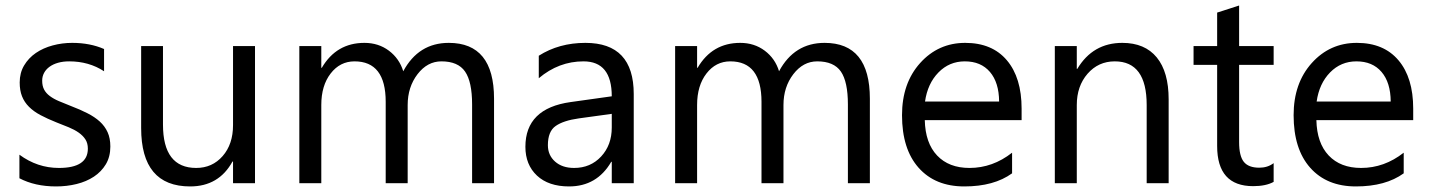

<svg xmlns="http://www.w3.org/2000/svg" viewBox="-20 -668 5212 700"><path d="M50.8 -18.1V-104Q116.2 -55.7 194.8 -55.7Q300.3 -55.7 300.3 -126Q300.3 -146 291.3 -159.9Q282.2 -173.8 266.8 -184.6Q251.5 -195.3 230.7 -203.9Q210 -212.4 186 -221.7Q152.8 -234.9 127.7 -248.3Q102.5 -261.7 85.7 -278.6Q68.8 -295.4 60.3 -316.9Q51.8 -338.4 51.8 -367.2Q51.8 -402.3 67.9 -429.4Q84 -456.5 110.8 -474.9Q137.7 -493.2 172.1 -502.4Q206.5 -511.7 243.2 -511.7Q308.1 -511.7 359.4 -489.3V-408.2Q304.2 -444.3 232.4 -444.3Q210 -444.3 191.9 -439.2Q173.8 -434.1 160.9 -424.8Q147.9 -415.5 140.9 -402.6Q133.8 -389.6 133.8 -374Q133.8 -354.5 140.9 -341.3Q147.9 -328.1 161.6 -317.9Q175.3 -307.6 194.8 -299.3Q214.4 -291 239.3 -281.2Q272.5 -268.6 298.8 -255.1Q325.2 -241.7 343.8 -224.9Q362.3 -208 372.3 -186Q382.3 -164.1 382.3 -133.8Q382.3 -96.7 366 -69.3Q349.6 -42 322.3 -23.9Q294.9 -5.9 259.3 2.9Q223.6 11.7 184.6 11.7Q107.4 11.7 50.8 -18.1Z M909.7 0H829.6V-79.1H827.6Q777.8 11.7 673.3 11.7Q494.6 11.7 494.6 -201.2V-500H574.2V-213.9Q574.2 -55.7 695.3 -55.7Q753.9 -55.7 791.7 -98.9Q829.6 -142.1 829.6 -211.9V-500H909.7Z M1781.2 0H1701.2V-287.1Q1701.2 -370.1 1675.5 -407.2Q1649.9 -444.3 1589.4 -444.3Q1538.1 -444.3 1502.2 -397.5Q1466.3 -350.6 1466.3 -285.2V0H1386.2V-296.9Q1386.2 -444.3 1272.5 -444.3Q1219.7 -444.3 1185.5 -400.1Q1151.4 -356 1151.4 -285.2V0H1071.3V-500H1151.4V-420.9H1153.3Q1206.5 -511.7 1308.6 -511.7Q1359.9 -511.7 1397.9 -483.2Q1436 -454.6 1450.2 -408.2Q1505.9 -511.7 1616.2 -511.7Q1781.2 -511.7 1781.2 -308.1Z M2290.5 0H2210.4V-78.1H2208.5Q2156.2 11.7 2054.7 11.7Q1980 11.7 1937.7 -27.8Q1895.5 -67.4 1895.5 -132.8Q1895.5 -272.9 2060.5 -295.9L2210.4 -316.9Q2210.4 -444.3 2107.4 -444.3Q2017.1 -444.3 1944.3 -382.8V-464.8Q2018.1 -511.7 2114.3 -511.7Q2290.5 -511.7 2290.5 -325.2ZM2210.4 -252.9 2089.8 -236.3Q2034.2 -228.5 2005.9 -208.7Q1977.5 -189 1977.5 -138.7Q1977.5 -102.1 2003.7 -78.9Q2029.8 -55.7 2073.2 -55.7Q2132.8 -55.7 2171.6 -97.4Q2210.4 -139.2 2210.4 -203.1Z M3151.4 0H3071.3V-287.1Q3071.3 -370.1 3045.7 -407.2Q3020 -444.3 2959.5 -444.3Q2908.2 -444.3 2872.3 -397.5Q2836.4 -350.6 2836.4 -285.2V0H2756.3V-296.9Q2756.3 -444.3 2642.6 -444.3Q2589.8 -444.3 2555.7 -400.1Q2521.5 -356 2521.5 -285.2V0H2441.4V-500H2521.5V-420.9H2523.4Q2576.7 -511.7 2678.7 -511.7Q2730 -511.7 2768.1 -483.2Q2806.2 -454.6 2820.3 -408.2Q2876 -511.7 2986.3 -511.7Q3151.4 -511.7 3151.4 -308.1Z M3704.6 -230H3351.6Q3353.5 -146.5 3396.5 -101.1Q3439.5 -55.7 3514.6 -55.7Q3599.1 -55.7 3669.9 -111.3V-36.1Q3604 11.7 3495.6 11.7Q3389.6 11.7 3329.1 -56.4Q3268.6 -124.5 3268.6 -248Q3268.6 -364.7 3334.7 -438.2Q3400.9 -511.7 3499 -511.7Q3597.2 -511.7 3650.9 -448.2Q3704.6 -384.8 3704.6 -272ZM3622.6 -297.9Q3622.1 -367.2 3589.1 -405.8Q3556.2 -444.3 3497.6 -444.3Q3440.9 -444.3 3401.4 -403.8Q3361.8 -363.3 3352.5 -297.9Z M4240.7 0H4160.6V-285.2Q4160.6 -444.3 4044.4 -444.3Q3984.4 -444.3 3945.1 -399.2Q3905.8 -354 3905.8 -285.2V0H3825.7V-500H3905.8V-417H3907.7Q3964.4 -511.7 4071.8 -511.7Q4153.8 -511.7 4197.3 -458.7Q4240.7 -405.8 4240.7 -305.7Z M4623.5 -4.9Q4595.2 10.7 4548.8 10.7Q4417.5 10.7 4417.5 -135.7V-431.6H4331.5V-500H4417.5V-622.1L4497.6 -647.9V-500H4623.5V-431.6H4497.6V-149.9Q4497.6 -99.6 4514.6 -78.1Q4531.7 -56.6 4571.3 -56.6Q4601.6 -56.6 4623.5 -73.2Z M5132.3 -230H4779.3Q4781.2 -146.5 4824.2 -101.1Q4867.2 -55.7 4942.4 -55.7Q5026.9 -55.7 5097.7 -111.3V-36.1Q5031.7 11.7 4923.3 11.7Q4817.4 11.7 4756.8 -56.4Q4696.3 -124.5 4696.3 -248Q4696.3 -364.7 4762.5 -438.2Q4828.6 -511.7 4926.8 -511.7Q5024.9 -511.7 5078.6 -448.2Q5132.3 -384.8 5132.3 -272ZM5050.3 -297.9Q5049.8 -367.2 5016.8 -405.8Q4983.9 -444.3 4925.3 -444.3Q4868.7 -444.3 4829.1 -403.8Q4789.6 -363.3 4780.3 -297.9Z"/></svg>

Font: Segoe UI Historic
Style: Regular
Weight: 400
Foundry: Microsoft Corporation
Version: Version 1.03